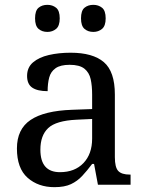

<svg xmlns="http://www.w3.org/2000/svg" viewBox="-20 -764 603 794"><path d="M205 10Q138 10 94 -29Q50 -68 50 -150Q50 -230 106.5 -268Q163 -306 278 -310L361 -313V-373Q361 -409 355 -436.5Q349 -464 329 -480Q309 -496 268 -496Q230 -496 210 -482Q190 -468 183.5 -443.5Q177 -419 177 -387Q135 -387 113.5 -401.5Q92 -416 92 -450Q92 -485 116.5 -506Q141 -527 182 -536.5Q223 -546 272 -546Q364 -546 409.5 -507Q455 -468 455 -373V-114Q455 -72 469 -57Q483 -42 517 -42H520V0H385L369 -86H361Q340 -58 320 -36.5Q300 -15 273.5 -2.5Q247 10 205 10ZM228 -52Q289 -52 325 -89.5Q361 -127 361 -191V-272L297 -269Q212 -265 179.5 -234.5Q147 -204 147 -145Q147 -52 228 -52ZM366 -632Q344 -632 329.5 -644.5Q315 -657 315 -688Q315 -720 329.5 -732Q344 -744 366 -744Q387 -744 402 -732Q417 -720 417 -688Q417 -657 402 -644.5Q387 -632 366 -632ZM176 -632Q154 -632 139.5 -644.5Q125 -657 125 -688Q125 -720 139.5 -732Q154 -744 176 -744Q197 -744 212 -732Q227 -720 227 -688Q227 -657 212 -644.5Q197 -632 176 -632Z"/></svg>

Font: Noto Serif NP Hmong
Style: Regular
Weight: 400
Designer: Dalton Maag Ltd
Foundry: Dalton Maag Ltd
Version: Version 1.001